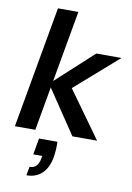

<svg xmlns="http://www.w3.org/2000/svg" viewBox="-104 -779 765 1111"><g transform="rotate(10 278.0 -223.5)"><path d="M355 0 169 -277 408 -496H556L265 -241L275 -313L500 0ZM17 0 144 -715H264L137 0ZM132 268 141 217Q166 217 180.5 202Q195 187 200 157L203 142H150L167 46H275Q276 70 274.5 94Q273 118 269 140Q258 201 223 234.5Q188 268 132 268Z"/></g></svg>

Font: DM Sans 28pt SemiBold
Style: Italic
Weight: 600
Italic angle: -10°
Version: Version 4.004;gftools[0.9.30]